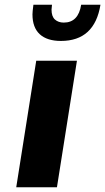

<svg xmlns="http://www.w3.org/2000/svg" viewBox="-20 -796 447 816"><path d="M134 -538H307L222 0H49ZM118 -735Q118 -746 122 -776H201Q199 -760 199 -755Q199 -726 213.5 -713Q228 -700 251 -700Q313 -700 325 -776H407Q382 -622 239 -622Q180 -622 149 -650.5Q118 -679 118 -735Z"/></svg>

Font: Exo ExtraBold
Style: Italic
Weight: 800
Italic angle: -9°
Designer: Natanael Gama
Foundry: Natanael Gama
Version: Version 1.500; ttfautohint (v1.6)